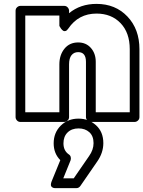

<svg xmlns="http://www.w3.org/2000/svg" viewBox="-20 -602 737 987"><path d="M60.1 0V-546.9Q60.1 -557.6 67.9 -564.7Q75.7 -571.8 85 -571.8H310.1Q320.8 -571.8 327.9 -564Q335 -556.2 335 -546.9V-534.2Q393.1 -582 476.1 -582Q573.2 -582 635 -517.1Q696.8 -452.1 696.8 -349.1V0Q696.8 10.7 689 17.8Q681.2 24.9 671.9 24.9H446.8Q436 24.9 429 17.1Q421.9 9.3 421.9 0V-284.2Q421.9 -334 381.8 -334Q360.4 -334 347.7 -318.4Q335 -302.7 335 -271V0Q335 10.7 327.1 17.8Q319.3 24.9 310.1 24.9H85Q74.2 24.9 67.1 17.1Q60.1 9.3 60.1 0ZM109.9 -24.9H285.2V-271Q285.2 -319.3 311.3 -351.6Q337.4 -383.8 381.8 -383.8Q422.4 -383.8 447.3 -355.5Q472.2 -327.1 472.2 -284.2V-24.9H647V-349.1Q647 -433.6 599.9 -482.9Q552.7 -532.2 476.1 -532.2Q383.3 -532.2 331.1 -455.1Q324.2 -444.8 317.1 -442.6Q310.1 -440.4 304.4 -444.3Q298.8 -448.2 294.4 -453.9Q290 -459.5 287.6 -464.4L285.2 -469.2V-522H109.9ZM245.1 331.1 290 221.2Q255.9 187 255.9 134.8Q255.9 80.1 292.2 43.9Q328.6 7.8 383.8 7.8Q435.5 7.8 473.4 41.7Q511.2 75.7 511.2 133.8Q511.2 183.1 480 228L393.1 354Q385.3 365.2 372.1 365.2H268.1Q267.1 365.2 265.9 365.2Q264.6 365.2 261 365Q257.3 364.7 254.2 363.8Q251 362.8 247.8 360.4Q244.6 357.9 242.9 354.5Q241.2 351.1 241.7 345Q242.2 338.9 245.1 331.1ZM305.2 314.9H358.9L438 200.2Q460.9 168 460.9 133.8Q460.9 97.2 439.2 77.6Q417.5 58.1 383.8 58.1Q348.6 58.1 327.4 78.9Q306.2 99.6 306.2 134.8Q306.2 172.9 334 191.9Q341.3 196.3 343.5 205.1Q345.7 213.9 342.8 222.2Z"/></svg>

Font: Trueno Black Outline
Style: Regular
Weight: 900
Width: 6
Designer: Julieta Ulanovsky
Foundry: Julieta Ulanovsky
Version: Version 3.001b | FøM Fix